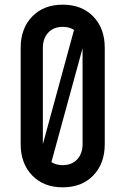

<svg xmlns="http://www.w3.org/2000/svg" viewBox="-20 -786 537 822"><path d="M248.5 16Q167 16 117.8 -35Q68.5 -86 68.5 -169V-581Q68.5 -664.5 117.8 -715.2Q167 -766 248.5 -766Q330.5 -766 379.5 -715.2Q428.5 -664.5 428.5 -581V-169Q428.5 -86 379.5 -35Q330.5 16 248.5 16ZM248.5 -79Q287.5 -79 310.5 -103.8Q333.5 -128.5 333.5 -169V-581Q333.5 -621.5 310.5 -646.2Q287.5 -671 248.5 -671Q209.5 -671 186.5 -646.2Q163.5 -621.5 163.5 -581V-169Q163.5 -128.5 186.5 -103.8Q209.5 -79 248.5 -79ZM300.5 -671H358.5L196.5 -79H139Z"/></svg>

Font: Mohave Light Medium
Style: Regular
Weight: 500
Version: Version 2.003